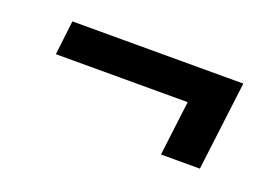

<svg xmlns="http://www.w3.org/2000/svg" viewBox="-47 -498 675 466"><g transform="rotate(20 290.0 -265.0)"><path d="M76.5 -380 66 -291.5H406.5L389 -150H489.5L507 -291.5L518 -380Z"/></g></svg>

Font: Lato
Style: Bold Italic
Weight: 700
Italic angle: -7°
Designer: Lukasz Dziedzic
Foundry: tyPoland Lukasz Dziedzic
Version: Version 2.007; 2014-02-27